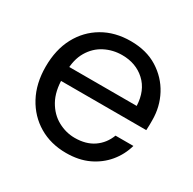

<svg xmlns="http://www.w3.org/2000/svg" viewBox="-121 -634 778 772"><g transform="rotate(30 267.5 -248.0)"><path d="M275 12Q204 12 149 -20.5Q94 -53 62.5 -111.5Q31 -170 31 -248Q31 -327 62 -385Q93 -443 148.5 -475.5Q204 -508 277 -508Q350 -508 402 -475.5Q454 -443 482 -390.5Q510 -338 510 -276Q510 -266 510 -254.5Q510 -243 509 -229H94V-294H427Q424 -364 381.5 -403Q339 -442 275 -442Q232 -442 195 -423Q158 -404 135.5 -366Q113 -328 113 -271V-243Q113 -181 136 -140Q159 -99 196.5 -78.5Q234 -58 275 -58Q327 -58 362 -82Q397 -106 413 -148H496Q483 -102 453 -66Q423 -30 378.5 -9Q334 12 275 12Z"/></g></svg>

Font: DM Sans 9pt 36pt
Style: Regular
Weight: 400
Version: Version 4.004;gftools[0.9.30]